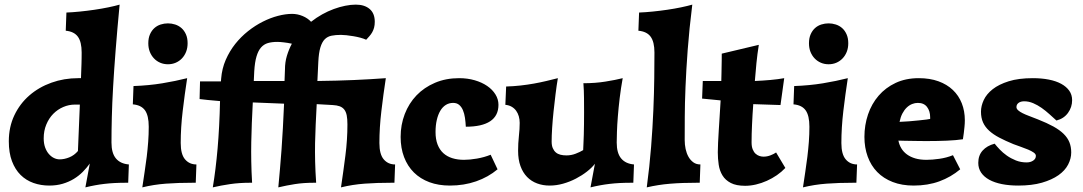

<svg xmlns="http://www.w3.org/2000/svg" viewBox="-20 -790 4681 830"><path d="M325.2 -337.9H304.2Q277.8 -337.9 253.4 -327.4Q229 -316.9 210.2 -297.9Q191.4 -278.8 180.2 -251.7Q168.9 -224.6 168.9 -191.9Q168.9 -169.9 175 -152.8Q181.2 -135.7 191.2 -124.3Q201.2 -112.8 213.4 -106.9Q225.6 -101.1 237.8 -101.1Q258.3 -101.1 279.8 -109.9Q301.3 -118.7 316.9 -137.2ZM333 -563Q333 -608.9 316.7 -631.3Q300.3 -653.8 264.2 -657.2L267.1 -735.8Q293.5 -736.8 325.2 -740Q356.9 -743.2 388.4 -747.8Q419.9 -752.4 448.5 -758.3Q477.1 -764.2 497.1 -770Q486.8 -662.1 480 -574.5Q473.1 -486.8 469 -414.6Q464.8 -342.3 463.4 -283.2Q461.9 -224.1 461.9 -173.8Q461.9 -127.9 481.2 -105Q500.5 -82 537.1 -79.1L534.2 0H526.9Q499 0 475.8 1.2Q452.6 2.4 431.6 4.9Q410.6 7.3 390.9 11Q371.1 14.6 349.1 20L368.2 -83Q355 -64.5 337.9 -47.1Q320.8 -29.8 299.1 -16.6Q277.3 -3.4 251 4.4Q224.6 12.2 192.9 12.2Q156.7 12.2 124.8 1Q92.8 -10.3 69.1 -33.7Q45.4 -57.1 31.7 -93.3Q18.1 -129.4 18.1 -179.2Q18.1 -241.2 42 -291.5Q65.9 -341.8 106.9 -377.4Q147.9 -413.1 202.4 -432.6Q256.8 -452.1 317.9 -452.1H330.1Q330.6 -471.7 331.3 -486.8Q332 -502 332.3 -514.9Q332.5 -527.8 332.8 -539.1Q333 -550.3 333 -563Z M621.1 -603Q621.1 -625.5 628.4 -641.8Q635.7 -658.2 647.5 -668.7Q659.2 -679.2 674.6 -684.1Q689.9 -689 706.1 -689Q721.7 -689 737.1 -684.1Q752.4 -679.2 764.4 -668.7Q776.4 -658.2 783.7 -641.8Q791 -625.5 791 -603Q791 -582.5 784.4 -565.9Q777.8 -549.3 766.4 -537.4Q754.9 -525.4 739.5 -518.8Q724.1 -512.2 706.1 -512.2Q688 -512.2 672.6 -518.8Q657.2 -525.4 645.8 -537.4Q634.3 -549.3 627.7 -565.9Q621.1 -582.5 621.1 -603ZM826.2 0H814.9Q750.5 0 697.5 3.9Q644.5 7.8 595.2 20Q600.1 -14.2 605.2 -47.1Q610.4 -80.1 614.3 -112.3Q618.2 -144.5 620.6 -176.8Q623 -209 623 -242.2Q623 -290.5 606.7 -313.2Q590.3 -335.9 554.2 -338.9L557.1 -418Q623.5 -420.4 681.4 -429.9Q739.3 -439.5 789.1 -452.1Q778.3 -382.3 769.8 -310.3Q761.2 -238.3 761.2 -171.9Q761.2 -123 780 -101.1Q798.8 -79.1 829.1 -79.1Z M1072.8 -347.2Q1070.3 -299.3 1068.6 -257.6Q1066.9 -215.8 1066.2 -175.3Q1065.4 -134.8 1066.2 -92.3Q1066.9 -49.8 1069.8 0H1062Q1014.6 0 974.6 5.9Q934.6 11.7 899.9 20Q912.6 -56.2 920.7 -148.7Q928.7 -241.2 931.2 -353Q921.4 -354 906.5 -355.2Q891.6 -356.4 877.4 -357.9Q860.8 -359.9 842.8 -361.8L844.7 -438H935.1L936 -450.2Q939.5 -493.7 955.8 -531.2Q972.2 -568.8 996.8 -599.9Q1021.5 -630.9 1052.2 -655.3Q1083 -679.7 1116 -696.3Q1148.9 -712.9 1181.6 -721.4Q1214.4 -730 1242.7 -730Q1266.1 -730 1288.3 -720.7Q1310.5 -711.4 1324.7 -695.8Q1347.7 -713.9 1372.6 -727.8Q1397.5 -741.7 1422.9 -751Q1448.2 -760.3 1472.4 -765.1Q1496.6 -770 1518.1 -770Q1555.7 -770 1577.9 -751.2Q1600.1 -732.4 1600.1 -695.8Q1600.1 -681.6 1597.2 -670.7Q1594.2 -659.7 1589.1 -650.6Q1584 -641.6 1577.1 -633.8Q1570.3 -626 1563 -618.2Q1552.7 -623 1538.1 -627Q1523.4 -630.9 1507.8 -633.5Q1492.2 -636.2 1477.8 -637.7Q1463.4 -639.2 1454.1 -639.2Q1430.7 -639.2 1413.3 -635.7Q1396 -632.3 1384 -620.4Q1372.1 -608.4 1365 -585Q1357.9 -561.5 1356 -522L1352.1 -439.9Q1438.5 -440.9 1510.7 -444.1Q1583 -447.3 1647.9 -452.1Q1637.2 -382.3 1628.7 -310.3Q1620.1 -238.3 1620.1 -171.9Q1620.1 -123 1638.9 -101.1Q1657.7 -79.1 1688 -79.1L1685.1 0H1673.8Q1609.4 0 1556.4 3.9Q1503.4 7.8 1454.1 20Q1464.4 -49.3 1473.1 -117.4Q1481.9 -185.5 1481.9 -252Q1481.9 -275.9 1478.8 -291.5Q1475.6 -307.1 1468 -316.7Q1460.4 -326.2 1448.2 -330.6Q1436 -335 1418 -335.9L1349.1 -339.8Q1346.7 -292 1344.7 -251.5Q1342.8 -210.9 1342 -171.6Q1341.3 -132.3 1342.3 -91.1Q1343.3 -49.8 1346.7 0H1338.9Q1291.5 0 1254.6 5.9Q1217.8 11.7 1183.1 20Q1186.5 -18.1 1190.2 -58.3Q1193.8 -98.6 1197 -143.1Q1200.2 -187.5 1202.9 -236.8Q1205.6 -286.1 1208 -341.8ZM1211.9 -490.2Q1211.9 -521 1220.2 -548.6Q1228.5 -576.2 1241.7 -601.1Q1223.6 -605 1206.5 -606.9Q1189.5 -608.9 1178.7 -608.9Q1155.3 -608.9 1137.9 -603.8Q1120.6 -598.6 1108.4 -584.7Q1096.2 -570.8 1088.9 -546.1Q1081.5 -521.5 1079.1 -481.9L1077.1 -439.9H1210Z M2130.9 -58.1Q2090.8 -24.4 2038.3 -6.1Q1985.8 12.2 1924.8 12.2Q1875.5 12.2 1836.2 -2.4Q1796.9 -17.1 1769.3 -44.4Q1741.7 -71.8 1726.8 -110.8Q1711.9 -149.9 1711.9 -198.2Q1711.9 -250.5 1729.7 -296.9Q1747.6 -343.3 1780.5 -377.7Q1813.5 -412.1 1860.4 -432.1Q1907.2 -452.1 1964.8 -452.1Q2001 -452.1 2032 -443.1Q2063 -434.1 2085.9 -418.5Q2108.9 -402.8 2121.8 -381.8Q2134.8 -360.8 2134.8 -336.9Q2134.8 -289.6 2099.1 -265.9Q2063.5 -242.2 1993.7 -242.2Q1992.7 -262.2 1990 -280.8Q1987.3 -299.3 1981.2 -313.7Q1975.1 -328.1 1964.8 -336.7Q1954.6 -345.2 1939 -345.2Q1921.4 -345.2 1907.2 -336.4Q1893.1 -327.6 1883.3 -311Q1873.5 -294.4 1868.2 -271.2Q1862.8 -248 1862.8 -219.2Q1862.8 -188 1871.6 -165.3Q1880.4 -142.6 1896.5 -127.9Q1912.6 -113.3 1935.3 -106.2Q1958 -99.1 1985.8 -99.1Q2010.7 -99.1 2042 -104.5Q2073.2 -109.9 2101.1 -121.1Z M2646 -173.8Q2646 -127.9 2665.3 -105Q2684.6 -82 2720.7 -79.1L2717.8 0H2710.9Q2682.6 0 2659.4 1.2Q2636.2 2.4 2615.5 4.9Q2594.7 7.3 2574.7 11Q2554.7 14.6 2532.7 20L2551.8 -82Q2538.6 -64.9 2517.3 -48.3Q2496.1 -31.7 2470 -18.1Q2443.8 -4.4 2414.6 3.9Q2385.3 12.2 2356 12.2Q2326.7 12.2 2301.8 2.9Q2276.9 -6.3 2258.5 -25.1Q2240.2 -43.9 2230 -72Q2219.7 -100.1 2219.7 -138.2Q2219.7 -170.4 2223.1 -201.4Q2226.6 -232.4 2226.6 -258.8Q2226.6 -273.9 2222.7 -287.4Q2218.8 -300.8 2211.2 -311.3Q2203.6 -321.8 2191.9 -328.6Q2180.2 -335.4 2164.6 -336.9L2168 -416Q2200.7 -417 2230.7 -420.4Q2260.7 -423.8 2288.1 -428.7Q2315.4 -433.6 2341.1 -439.7Q2366.7 -445.8 2391.6 -452.1Q2386.2 -420.4 2381.6 -383.1Q2377 -345.7 2373 -308.6Q2369.1 -271.5 2366.9 -237.3Q2364.7 -203.1 2364.7 -178.2Q2364.7 -161.1 2369.6 -149.7Q2374.5 -138.2 2382.8 -131.1Q2391.1 -124 2402.8 -121.1Q2414.6 -118.2 2428.7 -118.2Q2449.2 -118.2 2468.3 -125.5Q2487.3 -132.8 2501 -141.1Q2501.5 -151.4 2502.2 -168.5Q2502.9 -185.5 2503.7 -207.3Q2504.4 -229 2504.6 -253.9Q2504.9 -278.8 2504.9 -304.2Q2504.9 -334.5 2504.6 -366.2Q2504.4 -397.9 2502 -430.2Q2553.2 -430.2 2597.2 -437.3Q2641.1 -444.3 2671.9 -452.1Q2664.1 -409.2 2658.9 -366.5Q2653.8 -323.7 2650.9 -286.4Q2647.9 -249 2647 -219.5Q2646 -189.9 2646 -173.8Z M2939.9 -184.1Q2939.9 -165 2943.8 -146.2Q2947.8 -127.4 2956.1 -112.5Q2964.4 -97.7 2977.1 -88.4Q2989.7 -79.1 3007.8 -79.1L3004.9 0H2993.7Q2961.4 0 2932.6 1Q2903.8 2 2877.2 4.2Q2850.6 6.3 2825.7 10.3Q2800.8 14.2 2775.9 20Q2788.1 -71.3 2794.7 -155.5Q2801.3 -239.7 2804.4 -314.2Q2807.6 -388.7 2808.3 -451.7Q2809.1 -514.6 2809.1 -563Q2809.1 -608.9 2792.7 -631.3Q2776.4 -653.8 2739.7 -657.2L2742.7 -735.8Q2769.5 -736.8 2801.3 -740Q2833 -743.2 2864.5 -747.8Q2896 -752.4 2924.3 -758.3Q2952.6 -764.2 2972.7 -770Q2959.5 -664.1 2952.9 -575.4Q2946.3 -486.8 2943.4 -414.3Q2940.4 -341.8 2940.2 -284.4Q2939.9 -227.1 2939.9 -184.1Z M3201.2 13.2Q3162.6 13.2 3139.2 1Q3115.7 -11.2 3103.3 -31.5Q3090.8 -51.8 3086.9 -77.9Q3083 -104 3083 -131.8Q3083 -148.4 3084.2 -173.1Q3085.4 -197.8 3087.2 -227.1Q3088.9 -256.3 3091.1 -289.3Q3093.3 -322.3 3095.2 -356L3015.1 -363.8L3018.1 -439.9H3098.1Q3098.6 -457.5 3098.9 -472.2Q3099.1 -486.8 3099.4 -500.7Q3099.6 -514.6 3099.9 -528.6Q3100.1 -542.5 3100.1 -558.1L3260.3 -596.2Q3253.9 -556.2 3250 -517.1Q3246.1 -478 3243.2 -439.9Q3259.3 -440.4 3276.4 -441.7Q3293.5 -442.9 3310.3 -444.3Q3327.1 -445.8 3342.3 -447.8Q3357.4 -449.7 3370.1 -452.1L3354 -335.9L3236.3 -339.8Q3232.9 -295.4 3231 -252Q3229 -208.5 3229 -174.8Q3229 -156.2 3233.9 -144.3Q3238.8 -132.3 3246.3 -125.5Q3253.9 -118.7 3262.9 -115.7Q3272 -112.8 3280.3 -112.8Q3295.9 -112.8 3310.5 -118.4Q3325.2 -124 3335 -130.9L3375 -64Q3358.9 -46.9 3338.4 -32.7Q3317.9 -18.6 3294.9 -8.3Q3272 2 3248 7.6Q3224.1 13.2 3201.2 13.2Z M3477.1 -603Q3477.1 -625.5 3484.4 -641.8Q3491.7 -658.2 3503.4 -668.7Q3515.1 -679.2 3530.5 -684.1Q3545.9 -689 3562 -689Q3577.6 -689 3593 -684.1Q3608.4 -679.2 3620.4 -668.7Q3632.3 -658.2 3639.6 -641.8Q3647 -625.5 3647 -603Q3647 -582.5 3640.4 -565.9Q3633.8 -549.3 3622.3 -537.4Q3610.8 -525.4 3595.5 -518.8Q3580.1 -512.2 3562 -512.2Q3543.9 -512.2 3528.6 -518.8Q3513.2 -525.4 3501.7 -537.4Q3490.2 -549.3 3483.6 -565.9Q3477.1 -582.5 3477.1 -603ZM3682.1 0H3670.9Q3606.4 0 3553.5 3.9Q3500.5 7.8 3451.2 20Q3456.1 -14.2 3461.2 -47.1Q3466.3 -80.1 3470.2 -112.3Q3474.1 -144.5 3476.6 -176.8Q3479 -209 3479 -242.2Q3479 -290.5 3462.6 -313.2Q3446.3 -335.9 3410.2 -338.9L3413.1 -418Q3479.5 -420.4 3537.4 -429.9Q3595.2 -439.5 3645 -452.1Q3634.3 -382.3 3625.7 -310.3Q3617.2 -238.3 3617.2 -171.9Q3617.2 -123 3636 -101.1Q3654.8 -79.1 3685.1 -79.1Z M3863.8 -182.1Q3867.2 -164.1 3876.5 -148.7Q3885.7 -133.3 3900.9 -122.3Q3916 -111.3 3936.8 -105.2Q3957.5 -99.1 3984.9 -99.1Q4009.8 -99.1 4040.8 -103.5Q4071.8 -107.9 4099.6 -119.1L4130.9 -58.1Q4090.8 -24.4 4040.8 -6.1Q3990.7 12.2 3929.7 12.2Q3878.9 12.2 3839.1 -3.2Q3799.3 -18.6 3772.2 -46.4Q3745.1 -74.2 3731 -113Q3716.8 -151.9 3716.8 -198.2Q3716.8 -249 3732.4 -295.2Q3748 -341.3 3778.1 -376.2Q3808.1 -411.1 3851.8 -431.6Q3895.5 -452.1 3951.7 -452.1Q3999.5 -452.1 4036.6 -438.7Q4073.7 -425.3 4099.1 -401.1Q4124.5 -377 4137.7 -343.5Q4150.9 -310.1 4150.9 -270Q4150.9 -256.3 4149.4 -241.9Q4147.9 -227.5 4146.5 -215.3Q4144.5 -201.2 4142.6 -188Q4113.3 -183.6 4073.2 -181.9Q4033.2 -180.2 3987.8 -180.2Q3972.7 -180.2 3956.1 -180.4Q3939.5 -180.7 3923.1 -180.9Q3906.7 -181.2 3891.4 -181.4Q3876 -181.6 3863.8 -182.1ZM3947.8 -345.2Q3935.1 -345.2 3922.9 -340.3Q3910.6 -335.4 3899.9 -325.2Q3889.2 -314.9 3881.1 -299.6Q3873 -284.2 3868.7 -263.2Q3887.7 -263.7 3909.9 -265.6Q3932.1 -267.6 3951.7 -269.5Q3971.2 -271.5 3984.9 -273.2Q3998.5 -274.9 4001 -275.9V-283.2Q4001 -310.1 3987.5 -327.6Q3974.1 -345.2 3947.8 -345.2Z M4360.8 -167Q4326.2 -181.2 4299.8 -195.1Q4273.4 -209 4255.9 -225.1Q4238.3 -241.2 4229.5 -261Q4220.7 -280.8 4220.7 -307.1Q4220.7 -332 4232.7 -357.7Q4244.6 -383.3 4271.2 -404.3Q4297.9 -425.3 4340.6 -438.7Q4383.3 -452.1 4444.8 -452.1Q4482.4 -452.1 4513.7 -446Q4544.9 -439.9 4567.4 -427.7Q4589.8 -415.5 4602.3 -397.9Q4614.7 -380.4 4614.7 -356.9Q4614.7 -326.7 4596.9 -302Q4579.1 -277.3 4546.9 -269Q4532.7 -281.7 4516.6 -296.4Q4500.5 -311 4482.9 -323.5Q4465.3 -335.9 4446.3 -344Q4427.2 -352.1 4407.7 -352.1Q4392.1 -352.1 4383.1 -345.2Q4374 -338.4 4374 -327.1Q4374 -319.8 4381.3 -313.2Q4388.7 -306.6 4400.4 -300.8Q4412.1 -294.9 4426.3 -289.6Q4440.4 -284.2 4454.1 -278.8L4466.8 -273.9Q4506.3 -258.3 4533.7 -243.2Q4561 -228 4578.1 -211.2Q4595.2 -194.3 4603 -174.8Q4610.8 -155.3 4610.8 -130.9Q4610.8 -104.5 4597.4 -78.6Q4584 -52.7 4555.7 -32.7Q4527.3 -12.7 4484.1 -0.2Q4440.9 12.2 4381.8 12.2Q4343.3 12.2 4311.3 5.9Q4279.3 -0.5 4256.6 -12.9Q4233.9 -25.4 4221.4 -43.7Q4209 -62 4209 -85.9Q4209 -118.2 4227.8 -139.2Q4246.6 -160.2 4279.8 -168.9Q4288.6 -157.7 4301.8 -143.8Q4314.9 -129.9 4332.5 -117.4Q4350.1 -105 4371.6 -96.4Q4393.1 -87.9 4418 -87.9Q4434.6 -87.9 4446.3 -95.7Q4458 -103.5 4458 -116.2Q4458 -124 4448.5 -130.6Q4439 -137.2 4424.6 -143.3Q4410.2 -149.4 4393.1 -155.3Q4376 -161.1 4360.8 -167Z"/></svg>

Font: Simonetta
Style: Black
Weight: 900
Designer: Gayaneh Bagdasaryan
Foundry: Brownfox
Version: Version 1.002